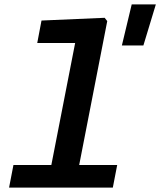

<svg xmlns="http://www.w3.org/2000/svg" viewBox="-20 -859 734 879"><path d="M21.5 0H496.5L516.5 -103.5H342.5L471 -762.5L459 -777.5L170 -765L150.5 -662H324L215 -103.5H41.5ZM538 -651H636.5L693.5 -839H583Z"/></svg>

Font: Monaspace Neon SemiBold
Style: Italic
Weight: 600
Italic angle: -11°
Designer: Riley Cran & the Lettermatic Team
Foundry: Lettermatic
Version: Version 1.200 (Monaspace Neon)